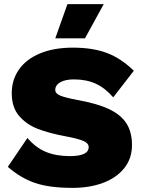

<svg xmlns="http://www.w3.org/2000/svg" viewBox="-20 -901 685 931"><path d="M629 -558 529 -429Q489 -475 443.5 -495.5Q398 -516 339 -516Q296 -516 272 -502Q248 -488 248 -465Q248 -447 273 -437Q298 -427 356 -416Q452 -399 509.5 -371.5Q567 -344 593.5 -302Q620 -260 620 -198Q620 -132 582 -85Q544 -38 479 -14Q414 10 332 10Q218 10 148 -14.5Q78 -39 18 -92L113 -232Q153 -185 202.5 -164.5Q252 -144 319 -144Q410 -144 410 -188Q410 -207 383.5 -218Q357 -229 298 -240Q218 -255 163.5 -276Q109 -297 73 -338.5Q37 -380 37 -449Q37 -514 72 -564Q107 -614 174 -642Q241 -670 334 -670Q429 -670 497.5 -644.5Q566 -619 629 -558ZM483 -881 392 -715H248L307 -881Z"/></svg>

Font: Work Sans ExtraBold
Style: Regular
Weight: 800
Designer: Wei Huang
Foundry: Wei Huang
Version: Version 1.500